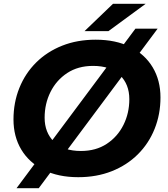

<svg xmlns="http://www.w3.org/2000/svg" viewBox="-20 -921 884 1011"><path d="M392 12Q286 12 209.5 -26.5Q133 -65 92 -133.5Q51 -202 51 -292Q51 -381 82 -458Q113 -535 170.5 -592Q228 -649 307.5 -680.5Q387 -712 484 -712Q590 -712 666.5 -673.5Q743 -635 784 -566.5Q825 -498 825 -408Q825 -319 794 -242Q763 -165 705.5 -108Q648 -51 568.5 -19.5Q489 12 392 12ZM406 -126Q485 -126 542 -163.5Q599 -201 630 -263Q661 -325 661 -399Q661 -477 611.5 -525.5Q562 -574 470 -574Q391 -574 334 -536.5Q277 -499 246 -437Q215 -375 215 -301Q215 -223 264.5 -174.5Q314 -126 406 -126ZM67 70 693 -770H810L184 70ZM425 -757 575 -901H747L551 -757Z"/></svg>

Font: Montserrat
Style: Bold Italic
Weight: 700
Italic angle: -11.3°
Designer: Julieta Ulanovsky
Foundry: Julieta Ulanovsky
Version: Version 9.000; ttfautohint (v1.8.4.7-5d5b)